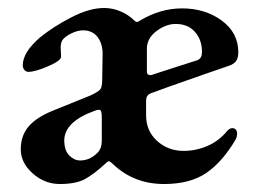

<svg xmlns="http://www.w3.org/2000/svg" viewBox="-20 -447 642 481"><path d="M32 -73Q32 -107 51.5 -130Q71 -153 113 -170L207 -208Q226 -217 231 -223Q236 -229 236 -246L237 -308Q238 -336 225 -353.5Q212 -371 188 -371Q174 -371 158 -363Q142 -355 136 -346Q132 -339 132 -327L133 -305Q133 -295 100.5 -281Q68 -267 51 -267Q45 -267 41 -272Q37 -277 37 -283Q37 -316 80 -353Q113 -380 158.5 -403.5Q204 -427 241 -427Q262 -427 282 -418.5Q302 -410 316 -396Q320 -392 323 -392Q326 -392 330 -395Q381 -426 436 -426Q494 -426 535.5 -395.5Q577 -365 577 -316Q577 -301 571 -293.5Q565 -286 553 -282L492 -261Q383 -223 357 -213Q346 -208 346 -195V-158Q346 -119 373.5 -94Q401 -69 440 -69Q471 -69 500 -81.5Q529 -94 550 -120Q556 -126 562 -126Q567 -126 570.5 -122.5Q574 -119 574 -113Q574 -104 570 -97Q537 -41 496.5 -13.5Q456 14 391 14Q316 14 264 -35Q256 -43 253 -43Q250 -43 245 -38Q217 -12 194 1Q171 14 130 14Q92 14 62 -12.5Q32 -39 32 -73ZM430 -282 474 -296Q481 -299 483.5 -304Q486 -309 486 -317Q486 -347 468.5 -367Q451 -387 420 -387Q396 -387 372.5 -369.5Q349 -352 348 -327V-268Q348 -262 351.5 -260Q355 -258 359 -259ZM224 -64Q235 -75 235 -94V-152Q235 -163 233.5 -167.5Q232 -172 228 -172Q224 -172 216 -169Q142 -142 141 -96Q141 -70 153.5 -57.5Q166 -45 181 -45Q205 -45 224 -64Z"/></svg>

Font: EB Garamond SemiBold
Style: Regular
Weight: 600
Designer: Georg Duffner and Octavio Pardo
Foundry: Georg Duffner
Version: Version 1.000